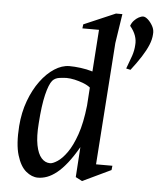

<svg xmlns="http://www.w3.org/2000/svg" viewBox="-51 -737 656 788"><g transform="rotate(5 277.0 -343.5)"><path d="M134.5 5.9Q109 5.9 85.1 -13.9Q61.1 -33.8 47.6 -78.7Q34 -123.5 39.4 -198.5Q43.6 -254.8 61.3 -302.7Q78.9 -350.5 105.1 -386Q131.2 -421.5 162 -441.4Q192.8 -461.3 223.5 -461.5Q244.4 -461.5 270 -458.2Q295.7 -455 319.4 -447.7L331.4 -620.4H263L265 -637.1L395 -693H421.4L402.9 -572.1L367.4 -69.4H434.8L432.8 -51.6L316.1 4L289.1 -10L297.2 -134.1Q274.5 -94.7 253.1 -67.5Q231.7 -40.3 211.3 -24.2Q190.9 -8 171.7 -1Q152.5 5.9 134.5 5.9ZM178.9 -57.5Q190.2 -57.5 209.1 -69.8Q228 -82 248 -110.1Q268 -138.1 284.9 -186.3Q301.7 -234.4 309.6 -306.4L314.6 -381Q303.4 -390.3 285.6 -397.1Q267.9 -403.9 249.5 -408Q231.2 -412 216.5 -412Q205.4 -412 187 -409.6Q168.5 -407.1 158 -395Q144.8 -379.1 134.1 -335Q123.4 -290.8 118.4 -216.5Q114.2 -162.3 121.1 -126.9Q128 -91.5 143.2 -74.5Q158.3 -57.5 178.9 -57.5ZM474.4 -468.1 456.4 -472Q468.4 -503 476.2 -526Q483.9 -549 484.9 -571Q486.9 -590 480.1 -609.5Q473.3 -628.9 457.3 -647.9Q461.5 -660.4 470.3 -669.9Q479.1 -679.4 489.4 -685Q499.7 -690.5 507.9 -690.5Q516.2 -690.5 527.2 -680.8Q538.2 -671 547 -655.2Q555.8 -639.4 553.8 -621.4Q552.8 -600.4 543.1 -576.9Q533.3 -553.4 516.2 -526.7Q499.1 -500 474.4 -468.1Z"/></g></svg>

Font: Ancizar Serif Light
Style: Italic
Weight: 300
Italic angle: -4°
Designer: Cesar Puertas, Viviana Monsalve, Julian Moncada, Julian Prieto, Jose Castro, Felipe Aragon, Mariel Hernandez, Sara Alarc
Version: Version 8.100